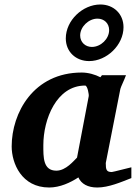

<svg xmlns="http://www.w3.org/2000/svg" viewBox="-20 -823 607 855"><path d="M565 -30V-78C555 -76 483 -57 478 -57C454 -57 451 -67 451 -97L516 -427C518 -436 534 -468 541 -488H434L427 -479C404 -491 373 -500 344 -500C129 -500 32 -320 32 -171C32 -96 76 12 199 12C247 12 294 -10 329 -33C342 -4 371 12 413 12C464 12 519 -12 565 -30ZM375 -394C328 -149 338 -201 323 -121C309 -108 274 -63 231 -63C171 -63 173 -124 173 -177C173 -291 231 -442 359 -442C370 -442 377 -400 375 -394ZM530 -702C530 -761 486 -803 427 -803C348 -803 273 -732 273 -652C273 -592 318 -551 377 -551C455 -551 530 -622 530 -702ZM466 -689C466 -650 429 -614 389 -614C360 -614 337 -635 337 -665C337 -704 375 -740 414 -740C444 -740 466 -719 466 -689Z"/></svg>

Font: Veleka
Style: Bold Italic
Weight: 700
Italic angle: -12°
Designer: Stefan Peev, Context Ltd, 2016; SIL International, 1997-2014.
Foundry: Stefan Peev, Context Ltd, 2016
Version: Version 5.000